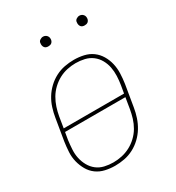

<svg xmlns="http://www.w3.org/2000/svg" viewBox="-170 -802 840 915"><g transform="rotate(-30 250.0 -344.5)"><path d="M196 8Q169 8 142.5 2Q116 -4 95.5 -19Q75 -34 62 -56.5Q49 -79 42.5 -105Q36 -131 37.5 -158.5Q39 -186 43 -213L63 -333Q67 -358 75 -383.5Q83 -409 97 -432Q111 -455 131 -474Q151 -493 175 -505.5Q199 -518 225 -523Q251 -528 277 -528Q304 -528 330.5 -522Q357 -516 377.5 -501Q398 -486 411.5 -463.5Q425 -441 431 -415Q437 -389 436 -361.5Q435 -334 431 -307L411 -187Q407 -162 398.5 -136.5Q390 -111 376 -88Q362 -65 342 -46Q322 -27 298 -14.5Q274 -2 248 3Q222 8 196 8ZM72 -269H404L411 -310Q415 -334 416 -359Q417 -384 412.5 -407Q408 -430 396.5 -450.5Q385 -471 366.5 -485Q348 -499 324.5 -504.5Q301 -510 276 -510Q253 -510 229.5 -505Q206 -500 184.5 -488.5Q163 -477 144.5 -459.5Q126 -442 113.5 -420.5Q101 -399 93.5 -376Q86 -353 82 -330ZM197 -10Q220 -10 243.5 -15Q267 -20 289 -31.5Q311 -43 329.5 -60.5Q348 -78 360.5 -99.5Q373 -121 380 -144Q387 -167 391 -190L401 -251H69L62 -210Q59 -186 57.5 -161Q56 -136 61 -113Q66 -90 77.5 -69.5Q89 -49 107 -35Q125 -21 148.5 -15.5Q172 -10 197 -10ZM404 -644Q398 -644 392.5 -646Q387 -648 383.5 -653Q380 -658 379 -664Q378 -670 379 -676Q379 -681 381.5 -685Q384 -689 388 -691.5Q392 -694 396 -695.5Q400 -697 405 -697Q411 -697 416.5 -694.5Q422 -692 426 -687Q430 -682 431 -676Q432 -670 431 -664Q430 -659 427.5 -655Q425 -651 421.5 -648.5Q418 -646 413.5 -645Q409 -644 404 -644ZM204 -644Q198 -644 192.5 -646Q187 -648 183.5 -653Q180 -658 179 -664Q178 -670 179 -676Q179 -681 181.5 -685Q184 -689 188 -691.5Q192 -694 196 -695.5Q200 -697 205 -697Q211 -697 216.5 -694.5Q222 -692 226 -687Q230 -682 231 -676Q232 -670 231 -664Q230 -659 227.5 -655Q225 -651 221.5 -648.5Q218 -646 213.5 -645Q209 -644 204 -644Z"/></g></svg>

Font: Iosevka Curly Thin
Style: Italic
Weight: 100
Italic angle: -9°
Monospace: yes
Designer: Belleve Invis
Foundry: Belleve Invis
Version: Version 22.1.2; ttfautohint (v1.8.4)